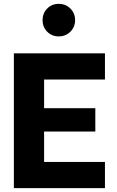

<svg xmlns="http://www.w3.org/2000/svg" viewBox="-20 -977 606 997"><path d="M209 -564V-415H475V-294H209V-136H525V0H52V-700H525V-564ZM201 -872Q201 -908 225 -932.5Q249 -957 285 -957Q321 -957 345.5 -932.5Q370 -908 370 -872Q370 -837 345.5 -812.5Q321 -788 285 -788Q249 -788 225 -812.5Q201 -837 201 -872Z"/></svg>

Font: Be Vietnam ExtraBold
Style: Regular
Weight: 800
Designer: Gabriel Lam
Foundry: TypeRant
Version: Version 4.000